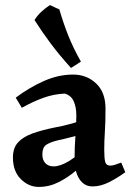

<svg xmlns="http://www.w3.org/2000/svg" viewBox="-20 -730 524 757"><path d="M268 -436Q322 -436 359 -401Q396 -366 396 -302Q396 -248 393.5 -211.5Q391 -175 391 -139Q391 -105 395 -91Q399 -77 415 -77Q423 -77 433.5 -80.5Q444 -84 458 -89L474 -51Q444 -29 410.5 -12Q377 5 345 5Q312 5 293 -24Q274 -53 274 -103Q274 -151 277.5 -196Q281 -241 281 -274Q281 -308 270.5 -331Q260 -354 235 -361Q191 -359 150 -344Q109 -329 66 -305L42 -345Q97 -386 154 -411Q211 -436 268 -436ZM340 -269 291 -197Q266 -191 245.5 -185.5Q225 -180 209 -177Q176 -169 161.5 -158.5Q147 -148 147 -121Q147 -99 159 -86.5Q171 -74 191 -74Q218 -74 253 -95.5Q288 -117 317 -151L327 -105Q309 -83 279 -57Q249 -31 211.5 -12Q174 7 133 7Q93 7 62 -24Q31 -55 31 -109Q31 -147 51.5 -169Q72 -191 108.5 -204Q145 -217 194 -227Q228 -233 264 -243Q300 -253 340 -269ZM177 -710Q186 -706 196 -701Q206 -696 214 -693Q229 -641 248.5 -591.5Q268 -542 299 -487L260 -462Q213 -514 179.5 -559Q146 -604 116 -651Q128 -670 144 -684.5Q160 -699 177 -710Z"/></svg>

Font: Ruwudu SemiBold
Style: Regular
Weight: 600
Designer: Becca Hirsbrunner Spalinger
Foundry: SIL International
Version: Version 3.000